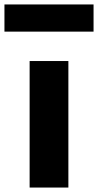

<svg xmlns="http://www.w3.org/2000/svg" viewBox="-53 -842 440 862"><path d="M0 0ZM80 -568H254V0H80ZM-33 -822H367V-700H-33Z"/></svg>

Font: Martel Sans Black
Style: Regular
Weight: 900
Designer: Dan Reynolds and Mathieu Réguer
Foundry: Dan Reynolds and Mathieu Réguer
Version: Version 1.002; ttfautohint (v1.1) -l 5 -r 5 -G 72 -x 0 -D la